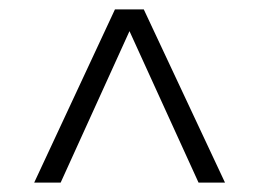

<svg xmlns="http://www.w3.org/2000/svg" viewBox="-20 -760 554 410"><path d="M53 -370 225.5 -740H287L460.5 -370H404L256.5 -693.5L109.5 -370Z"/></svg>

Font: Encode Sans Condensed Light
Style: Regular
Weight: 300
Width: 3
Designer: Multiple Designers
Foundry: Impallari Type
Version: Version 3.000; ttfautohint (v1.8.3) -l 8 -r 50 -G 200 -x 14 